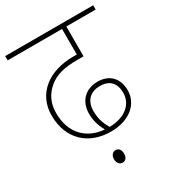

<svg xmlns="http://www.w3.org/2000/svg" viewBox="-190 -730 914 1009"><g transform="rotate(-30 267.0 -225.0)"><path d="M284 0C396 0 468 -61 468 -145C468 -214 427 -263 353 -263C274 -263 230 -209 230 -140C230 -99 239 -66 261 -26C158 -34 82 -103 82 -228C82 -289 105 -335 149 -370C188 -401 238 -415 317 -415H356V-596H534V-622H0V-596H330V-441H309C161 -441 55 -362 55 -229C55 -84 151 0 284 0ZM257 -139C257 -198 290 -237 352 -237C410 -237 441 -204 441 -145C441 -77 385 -27 290 -25C270 -57 257 -92 257 -139ZM224 134C224 159 239 172 255 172C272 172 285 160 285 134C285 111 274 96 255 96C237 96 224 110 224 134Z"/></g></svg>

Font: Noto Sans Devanagari UI Thin
Style: Regular
Weight: 100
Designer: Jelle Bosma - Monotype Design Team
Foundry: Monotype Imaging Inc.
Version: Version 2.004